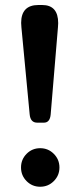

<svg xmlns="http://www.w3.org/2000/svg" viewBox="-20 -729 314 749"><path d="M177.7 -282.7Q174.8 -250.5 151.4 -250.5H125Q98.6 -250.5 95.7 -283.2L63.5 -622.6Q62.5 -634.3 62.5 -639.6Q62.5 -709.5 129.9 -709.5H144.5Q207 -709.5 207 -638.7Q207 -633.3 206.1 -622.6ZM189.9 -22.5Q168 -0.5 136.7 -0.5Q105.5 -0.5 83.7 -22.5Q62 -44.4 62 -75.7Q62 -106.9 83.7 -128.9Q105.5 -150.9 136.7 -150.9Q168 -150.9 189.9 -128.9Q211.9 -106.9 211.9 -75.7Q211.9 -44.4 189.9 -22.5Z"/></svg>

Font: Sahel SemiBold FD
Style: SemiBold-FD
Weight: 600
Foundry: Saber Rastikerdar (saber.rastikerdar@gmail.com)
Version: Version 3.3.0